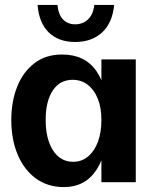

<svg xmlns="http://www.w3.org/2000/svg" viewBox="-20 -742 636 782"><path d="M240 20Q175 20 127 -14.5Q79 -49 52.5 -111Q26 -173 26 -253Q26 -329 50 -389Q74 -449 120 -484.5Q166 -520 233 -520Q326 -520 373 -452Q420 -384 420 -253Q420 -124 374 -52Q328 20 240 20ZM278 -83Q313 -83 339 -105Q365 -127 379 -165Q393 -203 393 -253Q393 -303 378.5 -339.5Q364 -376 337.5 -396.5Q311 -417 276 -417Q224 -417 195 -373.5Q166 -330 166 -254Q166 -176 196 -129.5Q226 -83 278 -83ZM393 0V-500H533V0ZM214 -722Q218 -682 237 -662.5Q256 -643 286 -643Q318 -643 339 -663.5Q360 -684 364 -722H445Q438 -649 396 -610Q354 -571 286 -571Q219 -571 179 -609.5Q139 -648 133 -722Z"/></svg>

Font: Moderustic SemiBold
Style: Regular
Weight: 600
Designer: Tural Alisoy
Foundry: TAFT Foundry
Version: Version 2.120